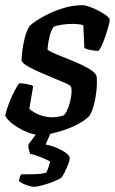

<svg xmlns="http://www.w3.org/2000/svg" viewBox="-20 -520 444 740"><path d="M132 0Q114 0 92 -8Q70 -16 50 -28Q30 -40 16.5 -53Q3 -66 0 -75Q6 -101 16.5 -127Q27 -153 37.5 -172.5Q48 -192 54 -199Q62 -199 73 -197.5Q84 -196 94 -193.5Q104 -191 108 -188Q105 -173 101.5 -150.5Q98 -128 93 -101Q108 -87 131.5 -77.5Q155 -68 181 -68Q191 -68 203.5 -70Q216 -72 225 -75Q233 -82 239 -95.5Q245 -109 249.5 -126Q254 -143 255.5 -158.5Q257 -174 254 -185Q252 -191 232.5 -199.5Q213 -208 186.5 -219Q160 -230 133.5 -241.5Q107 -253 87 -264.5Q67 -276 63 -286Q63 -299 66 -324Q69 -349 76 -376Q83 -403 94 -420Q102 -428 121.5 -441Q141 -454 169 -467.5Q197 -481 230.5 -490.5Q264 -500 298 -500Q308 -500 325 -494Q342 -488 360 -478.5Q378 -469 390.5 -459.5Q403 -450 403 -444Q403 -436 396 -411.5Q389 -387 379.5 -362Q370 -337 360 -324Q351 -324 339 -325.5Q327 -327 317.5 -330Q308 -333 305 -335Q305 -348 304 -363Q303 -378 302.5 -393Q302 -408 301 -423Q291 -426 279.5 -427Q268 -428 259 -428Q238 -428 216.5 -424.5Q195 -421 187 -417Q177 -403 171 -379.5Q165 -356 163 -329Q174 -320 201.5 -309Q229 -298 261 -285Q293 -272 319 -257.5Q345 -243 352 -228Q355 -203 352 -173Q349 -143 342 -116.5Q335 -90 325 -74Q311 -59 287.5 -45.5Q264 -32 236.5 -22Q209 -12 181.5 -6Q154 0 132 0ZM111 200Q103 200 90 196Q77 192 66 186.5Q55 181 53 176Q56 166 56.5 162.5Q57 159 62 152Q91 152 113.5 151.5Q136 151 158 146Q163 136 167 124.5Q171 113 173 103Q163 96 138 86Q113 76 96 73Q95 67 91.5 57.5Q88 48 90 36Q101 21 118 -1.5Q135 -24 146 -37H188L156 37Q179 41 200.5 50.5Q222 60 235.5 70.5Q249 81 249 90Q249 97 243 112.5Q237 128 229.5 143.5Q222 159 215 166Q198 176 177 183.5Q156 191 138 195.5Q120 200 111 200Z"/></svg>

Font: Texturina 12pt SemiBold
Style: Italic
Weight: 600
Italic angle: -11°
Version: Version 1.002